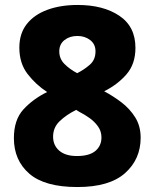

<svg xmlns="http://www.w3.org/2000/svg" viewBox="-20 -744 623 774"><path d="M293 -724Q396 -724 461 -680.5Q526 -637 526 -551Q526 -486 490 -444.5Q454 -403 400 -376Q436 -357 469.5 -331.5Q503 -306 525 -271Q547 -236 547 -189Q547 -102 484 -46Q421 10 292 10Q160 10 98 -44Q36 -98 36 -187Q36 -261 74.5 -303Q113 -345 170 -373Q124 -403 91 -446Q58 -489 58 -552Q58 -609 88 -647Q118 -685 171 -704.5Q224 -724 293 -724ZM292 -599Q261 -599 240 -582.5Q219 -566 219 -537Q219 -507 240 -486Q261 -465 291 -449Q319 -463 342 -483Q365 -503 365 -537Q365 -566 343.5 -582.5Q322 -599 292 -599ZM194 -193Q194 -158 219 -136.5Q244 -115 290 -115Q340 -115 364.5 -135.5Q389 -156 389 -190Q389 -215 375 -234.5Q361 -254 340.5 -268.5Q320 -283 300 -293L287 -301Q247 -281 220.5 -255.5Q194 -230 194 -193Z"/></svg>

Font: Noto Sans Lao Looped ExtraBold
Style: Regular
Weight: 800
Designer: Mark Frömberg, Ben Mitchell
Foundry: The Fontpad Ltd
Version: Version 1.002; ttfautohint (v1.8.4.7-5d5b)